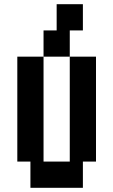

<svg xmlns="http://www.w3.org/2000/svg" viewBox="-20 -1020 540 915"><path d="M250 -1000H375V-875H312.5V-750H437.5V-250H375V-125H125V-250H62.5V-750H187.5V-875H250ZM187.5 -250H312.5V-750H187.5Z"/></svg>

Font: Amiga Topaz Unicode Rus
Style: Regular
Weight: 400
Designer: dMG of Trueschool and Divine Stylers
Foundry: dMG of Trueschool and Divine Stylers
Version: Version 1.1